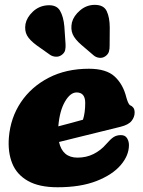

<svg xmlns="http://www.w3.org/2000/svg" viewBox="-20 -775 602 810"><path d="M524 -163Q524 -119 489 -78.2Q454 -37.5 386.8 -11.2Q319.5 15 223 15Q145 15 97.8 -11.8Q50.5 -38.5 31.5 -86Q12.5 -133.5 17.5 -195.5Q24.5 -278.5 68.2 -343.8Q112 -409 185.5 -447Q259 -485 355 -485Q428.5 -485 464 -452Q499.5 -419 513 -364Q516 -353 520 -343.5Q524 -334 529 -331Q537.5 -327.5 542.8 -320.2Q548 -313 548 -300Q548 -281.5 535.2 -265Q522.5 -248.5 488 -240Q455.5 -232 411 -221Q366.5 -210 318.5 -198.2Q270.5 -186.5 229 -176Q243.5 -110 307 -110Q344 -110 374.5 -125.2Q405 -140.5 427 -166Q446 -188 459 -196.5Q472 -205 490 -205Q508 -205 516 -192Q524 -179 524 -163ZM303 -385Q276.5 -385 254 -346.2Q231.5 -307.5 226 -242Q253.5 -249 281 -256.5Q308.5 -264 330 -270Q339.5 -299 339.5 -341Q339.5 -385 303 -385ZM443 -658 442.5 -584Q443 -569 439.5 -557.2Q436 -545.5 423.5 -537Q412 -529.5 398.5 -531.2Q385 -533 375.5 -541L323.5 -585.5Q295.5 -609.5 286.5 -631Q277.5 -652.5 283.5 -680.5Q291 -708.5 317.8 -731.2Q344.5 -754 378.5 -754.5Q417.5 -755 430.2 -728Q443 -701 443 -658ZM251.5 -663 256.5 -590Q257.5 -576 255 -564Q252.5 -552 240 -543Q229 -535 215.5 -535.8Q202 -536.5 191.5 -543.5L135 -583.5Q105 -605.5 94 -625.5Q83 -645.5 87.5 -673.5Q93 -701.5 118.2 -725.5Q143.5 -749.5 178 -752.5Q218 -756 233 -730.2Q248 -704.5 251.5 -663Z"/></svg>

Font: Fraunces 9pt S100 Black
Style: Italic
Weight: 900
Italic angle: -16°
Version: Version 1.000; ttfautohint (v1.8.3)